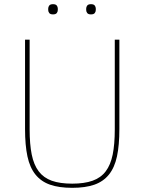

<svg xmlns="http://www.w3.org/2000/svg" viewBox="-20 -888 692 920"><path d="M122 -698V-268Q122 -197 132 -147.5Q142 -98 165.5 -67Q189 -36 228 -22Q267 -8 326 -8Q384 -8 423.5 -22Q463 -36 486.5 -67Q510 -98 520 -147.5Q530 -197 530 -268V-698H552V-270Q552 -192 540.5 -138.5Q529 -85 502 -51.5Q475 -18 432 -3Q389 12 326 12Q263 12 220 -3Q177 -18 150 -51.5Q123 -85 111.5 -138.5Q100 -192 100 -270V-698ZM234 -819Q221 -819 216 -825.5Q211 -832 211 -840V-847Q211 -855 216 -861.5Q221 -868 234 -868Q247 -868 252 -861.5Q257 -855 257 -847V-840Q257 -832 252 -825.5Q247 -819 234 -819ZM416 -819Q403 -819 398 -825.5Q393 -832 393 -840V-847Q393 -855 398 -861.5Q403 -868 416 -868Q429 -868 434 -861.5Q439 -855 439 -847V-840Q439 -832 434 -825.5Q429 -819 416 -819Z"/></svg>

Font: IBM Plex Sans Devanagari Thin
Style: Regular
Weight: 100
Designer: Mike Abbink, Paul van der Laan, Pieter van Rosmalen, Erin McLaughlin
Foundry: Bold Monday
Version: Version 1.1